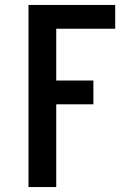

<svg xmlns="http://www.w3.org/2000/svg" viewBox="-20 -540 540 775"><path d="M95 215V-520H445V-424H207V-215H357V-119H207V215Z"/></svg>

Font: Iosevka Gothic
Style: Bold
Weight: 700
Monospace: yes
Designer: Belleve Invis
Foundry: Belleve Invis
Version: Version 15.5.1; ttfautohint (v1.8.4)